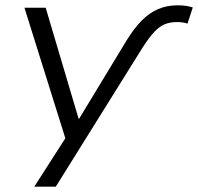

<svg xmlns="http://www.w3.org/2000/svg" viewBox="-20 -523 746 723"><path d="M455 -368Q485 -417 514 -446Q543 -475 576 -489Q609 -503 649 -503Q667 -503 680 -501Q693 -499 706 -495L686 -434Q678 -437 667.5 -438.5Q657 -440 647 -440Q621 -440 601 -432Q581 -424 561.5 -403.5Q542 -383 517 -344L190 180H109L238 -21L234 23L72 -494H152L276 -76H278Z"/></svg>

Font: Nunito Sans 7pt SemiExpanded Light
Style: Italic
Weight: 300
Width: 6
Italic angle: -9°
Designer: Vernon Adams
Foundry: Vernon Adams
Version: Version 3.101;gftools[0.9.27]